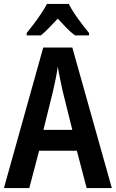

<svg xmlns="http://www.w3.org/2000/svg" viewBox="-20 -957 590 977"><path d="M421 0 371 -190H179L129 0H0L200 -715H348L549 0ZM299 -493Q293 -521 285.5 -556.5Q278 -592 274 -618Q270 -590 263.5 -557Q257 -524 250 -494L201 -296H348ZM330 -937Q347 -903 376.5 -862.5Q406 -822 433 -789V-777H361Q340 -793 318.5 -815Q297 -837 274 -862Q250 -837 228.5 -814.5Q207 -792 188 -777H116V-789Q133 -810 153 -836.5Q173 -863 190.5 -889.5Q208 -916 219 -937Z"/></svg>

Font: Noto Sans Thai Looped Condensed SemiBold
Style: Regular
Weight: 600
Width: 3
Designer: Sasikarn Vongin, Ben Mitchell
Foundry: The Fontpad Ltd
Version: Version 1.001; ttfautohint (v1.8.4.7-5d5b)